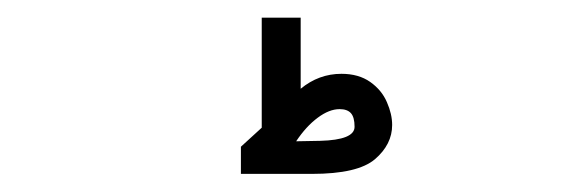

<svg xmlns="http://www.w3.org/2000/svg" viewBox="-20 -446 640 212"><path d="M269 -305V-426.5H312V-348Q332 -364.5 357 -364.5Q376 -364.5 388.8 -355.5Q401.5 -346.5 407.2 -333.2Q413 -320 413 -308Q413 -286.5 394 -270.2Q375 -254 324.5 -254H246V-284ZM371.5 -306Q371.5 -316.5 367.5 -321Q363.5 -325.5 355 -325.5Q343.5 -325.5 330.8 -316Q318 -306.5 307 -290L333.5 -290.5Q371.5 -291.5 371.5 -306Z"/></svg>

Font: JuliaMono Light
Style: Regular
Weight: 300
Monospace: yes
Designer: cormullion
Foundry: corm
Version: Version 0.054; ttfautohint (v1.8.4)